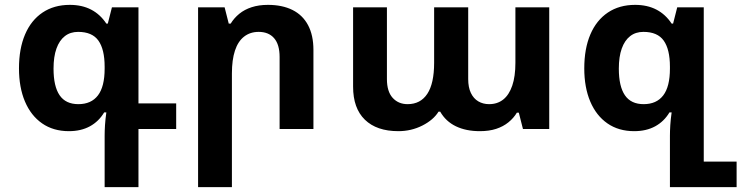

<svg xmlns="http://www.w3.org/2000/svg" viewBox="-20 -530 3047 789"><path d="M410 239V28Q410 8 411.5 -16Q413 -40 417 -68H408Q386 -31 349.5 -11Q313 9 263 9Q199 9 153 -23Q107 -55 82.5 -113Q58 -171 58 -249Q58 -330 83 -388.5Q108 -447 155 -478.5Q202 -510 267 -510Q317 -510 354.5 -490.5Q392 -471 417 -433H423L440 -500H549V-105H704V0H549V239ZM302 -102Q355 -102 382.5 -138Q410 -174 410 -248V-256Q410 -327 384.5 -363Q359 -399 301 -399Q269 -399 246.5 -381.5Q224 -364 212 -330.5Q200 -297 200 -248Q200 -175 225 -138.5Q250 -102 302 -102Z M794 239V-500H903L920 -433H928Q942 -456 963.5 -473.5Q985 -491 1014.5 -500.5Q1044 -510 1081 -510Q1140 -510 1182 -489Q1224 -468 1246 -426.5Q1268 -385 1268 -325V0H1129V-296Q1129 -347 1106.5 -373Q1084 -399 1043 -399Q1008 -399 983 -379.5Q958 -360 945.5 -322Q933 -284 933 -228V239Z M1617 9Q1528 9 1479.5 -38Q1431 -85 1431 -174V-500H1570V-205Q1570 -154 1593.5 -128Q1617 -102 1655 -102Q1708 -102 1736 -144.5Q1764 -187 1764 -272V-500H1904V-205Q1904 -171 1915 -148Q1926 -125 1945.5 -113.5Q1965 -102 1990 -102Q2024 -102 2048 -121Q2072 -140 2085 -178Q2098 -216 2098 -272V-500H2237V0H2129L2112 -67H2104Q2091 -45 2069.5 -27.5Q2048 -10 2019 -0.5Q1990 9 1952 9Q1895 9 1853.5 -11Q1812 -31 1789 -71H1782Q1761 -37 1715.5 -14Q1670 9 1617 9Z M2733 239V28Q2733 8 2734.5 -16Q2736 -40 2740 -68H2731Q2709 -31 2672.5 -11Q2636 9 2586 9Q2522 9 2476 -23Q2430 -55 2405.5 -113Q2381 -171 2381 -249Q2381 -330 2406 -388.5Q2431 -447 2478 -478.5Q2525 -510 2590 -510Q2640 -510 2677.5 -490.5Q2715 -471 2740 -433H2746L2763 -500H2872V134H3007V239ZM2625 -102Q2678 -102 2705.5 -138Q2733 -174 2733 -248V-256Q2733 -327 2707.5 -363Q2682 -399 2624 -399Q2592 -399 2569.5 -381.5Q2547 -364 2535 -330.5Q2523 -297 2523 -248Q2523 -175 2548 -138.5Q2573 -102 2625 -102Z"/></svg>

Font: Noto Sans Armenian
Style: Regular
Weight: 400
Designer: Monotype Design Team
Foundry: Monotype Imaging Inc.
Version: Version 2.007